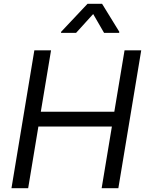

<svg xmlns="http://www.w3.org/2000/svg" viewBox="-20 -993 775 1013"><path d="M608.7 -819.6 609.4 -825.3 518.5 -973H441.8L302.6 -825.3L301.8 -819.6H381.4L471.6 -919L529.1 -819.6ZM128.6 0 182.5 -325.3H570.3L516.3 0H604.4L725.1 -727.3H637.1L583.1 -403.4H195.3L249.3 -727.3H161.2L40.5 0Z"/></svg>

Font: Riot Sans 2.0
Style: Italic
Weight: 400
Italic angle: -9.39999°
Designer: Rasmus Andersson
Foundry: rsms
Version: Version 3.006;hotconv 1.0.109;makeotfexe 2.5.65596